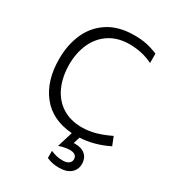

<svg xmlns="http://www.w3.org/2000/svg" viewBox="-239 -906 1183 1303"><g transform="rotate(30 352.5 -254.5)"><path d="M553 162Q553 208 520.5 235.5Q488 263 428 263Q375 263 332 243V187Q378 208 424 208Q458 208 474 195Q490 182 490 163Q490 121 434 121Q399 121 351 137L388 16Q229 4 145.5 -102Q62 -208 62 -378Q62 -490 102 -579Q142 -668 223.5 -720Q305 -772 426 -772Q479 -772 520.5 -763.5Q562 -755 610 -735V-662Q527 -703 427 -703Q338 -703 273 -661.5Q208 -620 174 -546Q140 -472 140 -378Q141 -281 174.5 -207.5Q208 -134 272 -93Q336 -52 426 -52Q481 -52 533.5 -67Q586 -82 644 -110L670 -44Q617 -17 559.5 -1.5Q502 14 449 16L433 68Q436 67 444 67Q496 67 524.5 93Q553 119 553 162Z"/></g></svg>

Font: Biryani Light
Style: Regular
Weight: 300
Designer: Dan Reynolds and Mathieu Réguer
Foundry: Dan Reynolds and Mathieu Réguer
Version: Version 1.004; ttfautohint (v1.1) -l 5 -r 5 -G 72 -x 0 -D la